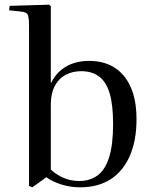

<svg xmlns="http://www.w3.org/2000/svg" viewBox="-20 -786 653 820"><path d="M118 14 104 8V-676Q104 -709 99 -722Q94 -735 66 -737L19 -742L21 -761L189 -766L197 -760V-434L198 -432Q217 -468 242 -488Q267 -508 297 -517Q327 -526 360 -526Q423 -526 468 -498Q513 -470 538 -414.5Q563 -359 563 -276Q563 -186 534.5 -120.5Q506 -55 452.5 -20.5Q399 14 322 14Q282 14 244 2.5Q206 -9 178 -29ZM319 -13Q363 -13 395.5 -36Q428 -59 445.5 -112.5Q463 -166 463 -257Q463 -337 448.5 -386.5Q434 -436 403.5 -459Q373 -482 327 -482Q289 -482 259.5 -466Q230 -450 213.5 -418Q197 -386 197 -340V-62Q219 -41 250 -27Q281 -13 319 -13Z"/></svg>

Font: Literata 60pt
Style: Regular
Weight: 400
Designer: Latin by Veronika Burian and Jose Scaglione. Greek by Irene Vlachou. Cyrillic by Vera Evstafieva.
Foundry: TypeTogether
Version: Version 3.002